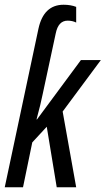

<svg xmlns="http://www.w3.org/2000/svg" viewBox="-20 -789 445 809"><path d="M0 0H77L116 -189L177 -255L219 0H301L244 -319L405 -536H321L136 -286H134Q143 -319 149.5 -346Q156 -373 160 -393L215 -649Q226 -702 265 -702Q285 -702 301 -694V-760Q278 -769 248 -769Q164 -769 142 -668Z"/></svg>

Font: Noto Sans UI Condensed
Style: Italic
Weight: 400
Width: 3
Italic angle: -12°
Designer: Monotype Design Team
Foundry: Monotype Imaging Inc.
Version: Version 1.901